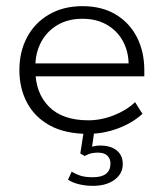

<svg xmlns="http://www.w3.org/2000/svg" viewBox="-20 -425 532 624"><path d="M266 10Q192 10 142.5 -17Q93 -44 68 -91Q43 -138 43 -197Q43 -257 68 -304Q93 -351 139.5 -378Q186 -405 248 -405Q311 -405 356 -378Q401 -351 425 -304Q449 -257 449 -197V-177H77V-219H398Q397 -260 378.5 -293Q360 -326 326.5 -345Q293 -364 248 -364Q201 -364 166.5 -343.5Q132 -323 113.5 -288Q95 -253 95 -210V-197Q95 -123 139 -78.5Q183 -34 267 -34Q309 -34 350.5 -50.5Q392 -67 419 -93L443 -55Q410 -25 363 -7.5Q316 10 266 10ZM282 179Q257 179 235.5 173.5Q214 168 201 159L213 133Q226 141 241.5 146Q257 151 282 151Q339 151 339 106Q339 91 329 81Q319 71 298 71Q288 71 278 73Q268 75 255 82L241 74L254 -10H288L278 61L263 58Q274 53 284 50.5Q294 48 305 48Q340 48 359.5 64Q379 80 379 108Q379 140 352 159.5Q325 179 282 179Z"/></svg>

Font: Rokkitt Light
Style: Regular
Weight: 300
Version: Version 3.103